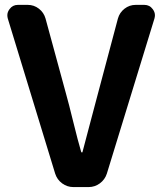

<svg xmlns="http://www.w3.org/2000/svg" viewBox="-20 -760 657 780"><path d="M278.3 0Q252.9 0 232.4 -15.1Q211.9 -30.3 204.1 -54.7L11.7 -684.6Q9.8 -691.4 9.8 -698.2Q9.8 -710.9 18.6 -722.7Q31.2 -740.2 52.7 -740.2H92.8Q118.2 -740.2 138.2 -724.6Q158.2 -709 165 -684.6L248 -379.9Q258.8 -341.8 277.8 -264.2Q296.9 -186.5 309.6 -143.6Q310.5 -140.6 313 -140.6Q315.4 -140.6 315.4 -143.6Q326.2 -182.6 346.2 -260.3Q366.2 -337.9 377.9 -379.9L459 -684.6Q465.8 -709 485.8 -724.6Q505.9 -740.2 531.2 -740.2H566.4Q587.9 -740.2 600.6 -722.7Q609.4 -710.9 609.4 -698.2Q609.4 -691.4 607.4 -684.6L414.1 -54.7Q406.2 -30.3 385.7 -15.1Q365.2 0 339.8 0Z"/></svg>

Font: Gen Jyuu Gothic Bold
Style: Bold
Weight: 700
Designer: [Source Han Sans]
Ryoko NISHIZUKA  (kana & ideographs); Paul D. Hunt (Latin, Greek & Cyrillic); Wenlong ZHANG  (bopomofo
Version: Version 1.002.20150607